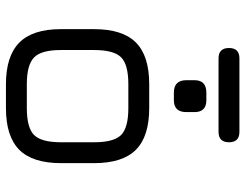

<svg xmlns="http://www.w3.org/2000/svg" viewBox="-112 -734 845 662"><g transform="rotate(90 311.0 -402.5)"><path d="M181 -733Q145 -733 145 -769Q145 -805 181 -805H434Q470 -805 470 -769Q470 -733 434 -733ZM299 -579Q256 -579 256 -622V-650Q256 -691 299 -691H325Q366 -691 366 -650V-622Q366 -579 325 -579ZM270 0Q173 0 126.5 -46Q80 -92 80 -189V-304Q80 -402 126 -448Q172 -494 270 -494H352Q450 -494 496 -448Q542 -402 542 -304V-190Q542 -92 496 -46Q450 0 352 0ZM152 -189Q152 -122 177.5 -97Q203 -72 270 -72H352Q420 -72 445 -97Q470 -122 470 -190V-304Q470 -372 445 -397Q420 -422 352 -422H270Q202 -422 177 -397Q152 -372 152 -304Z"/></g></svg>

Font: Jura SemiBold
Style: Regular
Weight: 600
Designer: Daniel Johnson, Alexei Vanyashin
Foundry: Daniel Johnson
Version: Version 5.103